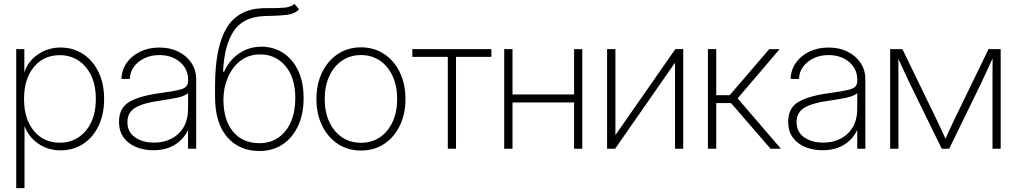

<svg xmlns="http://www.w3.org/2000/svg" viewBox="-20 -770 5265 994"><path d="M64 204.1V-515.6H106V-397H106.9Q124.5 -452.6 176.3 -488.3Q228 -523.9 293.5 -523.9Q358.9 -523.9 409.7 -490.7Q460.4 -457.5 489.7 -397.7Q519 -337.9 519 -257.8Q519 -177.7 490 -117.7Q460.9 -57.6 410.2 -24.7Q359.4 8.3 293.5 8.3Q228 8.3 177.7 -26.6Q127.4 -61.5 107.4 -117.2H106.9V204.1ZM289.6 -31.2Q342.8 -31.2 385 -58.3Q427.2 -85.4 451.7 -136.2Q476.1 -187 476.1 -257.8Q476.1 -328.6 451.7 -379.4Q427.2 -430.2 385 -457.3Q342.8 -484.4 289.6 -484.4Q206.1 -484.4 155.3 -423.1Q104.5 -361.8 104.5 -257.8Q104.5 -153.8 155.3 -92.5Q206.1 -31.2 289.6 -31.2Z M772.9 7.8Q725.6 7.8 685.5 -8.3Q645.5 -24.4 620.8 -57.1Q596.2 -89.8 596.2 -140.1Q596.2 -211.4 649.9 -242.7Q703.6 -273.9 807.1 -287.6Q877.9 -296.9 915.8 -307.1Q953.6 -317.4 953.6 -348.6V-359.4Q953.6 -413.1 911.6 -449Q869.6 -484.9 805.2 -484.9Q762.2 -484.9 727.8 -468.5Q693.4 -452.1 673.1 -424.3Q652.8 -396.5 652.3 -361.3H608.9Q609.9 -407.7 635.7 -444.6Q661.6 -481.4 705.6 -502.7Q749.5 -523.9 805.2 -523.9Q860.4 -523.9 903.3 -502.7Q946.3 -481.4 970.9 -444.3Q995.6 -407.2 995.6 -359.4V0H953.6V-95.2H952.1Q932.6 -51.3 887 -21.7Q841.3 7.8 772.9 7.8ZM776.9 -31.7Q854.5 -31.7 904.1 -78.1Q953.6 -124.5 953.6 -207.5V-287.6Q936 -272.5 899.4 -264.6Q862.8 -256.8 806.2 -248.5Q721.2 -236.8 680.4 -212.4Q639.6 -188 639.6 -138.2Q639.6 -86.4 679.2 -59.1Q718.8 -31.7 776.9 -31.7Z M1504.9 -750 1528.3 -721.2Q1504.4 -697.8 1467.8 -693.4Q1431.2 -689 1388.7 -688Q1377.4 -688 1365.7 -687.5Q1354 -687 1341.8 -686.5Q1236.8 -680.7 1189 -607.7Q1141.1 -534.7 1134.8 -399.4H1140.6Q1168 -460 1219 -494.1Q1270 -528.3 1333.5 -528.3Q1395 -528.3 1444.6 -496.8Q1494.1 -465.3 1522.9 -405.8Q1551.8 -346.2 1551.8 -262.2Q1551.8 -179.7 1523.2 -118.2Q1494.6 -56.6 1443.4 -22.5Q1392.1 11.7 1323.2 11.7Q1218.3 11.7 1155.8 -60.8Q1093.3 -133.3 1093.3 -270V-326.2Q1093.8 -525.4 1152.3 -623.8Q1210.9 -722.2 1337.9 -727.5Q1351.6 -728 1364.5 -728Q1377.4 -728 1390.1 -728Q1426.8 -728 1455.8 -730.7Q1484.9 -733.4 1504.9 -750ZM1323.2 -28.8Q1379.9 -28.8 1421.6 -57.9Q1463.4 -86.9 1486.1 -139.4Q1508.8 -191.9 1508.8 -262.2Q1508.8 -368.2 1457.8 -428.2Q1406.7 -488.3 1327.1 -488.3Q1268.1 -488.3 1225.6 -455.8Q1183.1 -423.3 1160.2 -370.1Q1137.2 -316.9 1136.7 -255.4Q1136.7 -148.4 1186.5 -88.6Q1236.3 -28.8 1323.2 -28.8Z M1849.1 9.3Q1780.8 9.3 1728.8 -25.1Q1676.8 -59.6 1647.5 -119.9Q1618.2 -180.2 1618.2 -257.3Q1618.2 -335 1647.5 -395.3Q1676.8 -455.6 1728.8 -490.2Q1780.8 -524.9 1849.1 -524.9Q1917 -524.9 1969 -490.2Q2021 -455.6 2050 -395.3Q2079.1 -335 2079.1 -257.3Q2079.1 -180.2 2050 -119.9Q2021 -59.6 1969 -25.1Q1917 9.3 1849.1 9.3ZM1849.1 -30.8Q1904.8 -30.8 1947 -59.6Q1989.3 -88.4 2012.7 -139.4Q2036.1 -190.4 2036.1 -257.3Q2036.1 -324.7 2012.7 -376Q1989.3 -427.2 1947 -456.1Q1904.8 -484.9 1849.1 -484.9Q1793 -484.9 1750.7 -456.1Q1708.5 -427.2 1684.8 -376Q1661.1 -324.7 1661.1 -257.3Q1661.1 -190.4 1684.6 -139.4Q1708 -88.4 1750.5 -59.6Q1793 -30.8 1849.1 -30.8Z M2298.3 0V-475.6H2114.7V-515.6H2523.9V-475.6H2340.8V0Z M2633.3 -515.6V-280.8H2952.1V-515.6H2994.6V0H2952.1V-239.7H2633.3V0H2590.3V-515.6Z M3517.1 0H3474.6V-443.4H3473.1L3164.6 0H3123V-515.6H3166V-71.8H3167L3476.1 -515.6H3517.1Z M3645 0V-515.6H3688V-277.3H3757.8L3962.4 -515.6H4016.1L3798.8 -260.7L4022.9 0H3969.2L3764.6 -236.3H3688V0Z M4237.3 7.8Q4189.9 7.8 4149.9 -8.3Q4109.9 -24.4 4085.2 -57.1Q4060.5 -89.8 4060.5 -140.1Q4060.5 -211.4 4114.3 -242.7Q4168 -273.9 4271.5 -287.6Q4342.3 -296.9 4380.1 -307.1Q4418 -317.4 4418 -348.6V-359.4Q4418 -413.1 4376 -449Q4334 -484.9 4269.5 -484.9Q4226.6 -484.9 4192.1 -468.5Q4157.7 -452.1 4137.5 -424.3Q4117.2 -396.5 4116.7 -361.3H4073.2Q4074.2 -407.7 4100.1 -444.6Q4126 -481.4 4169.9 -502.7Q4213.9 -523.9 4269.5 -523.9Q4324.7 -523.9 4367.7 -502.7Q4410.6 -481.4 4435.3 -444.3Q4460 -407.2 4460 -359.4V0H4418V-95.2H4416.5Q4397 -51.3 4351.3 -21.7Q4305.7 7.8 4237.3 7.8ZM4241.2 -31.7Q4318.8 -31.7 4368.4 -78.1Q4418 -124.5 4418 -207.5V-287.6Q4400.4 -272.5 4363.8 -264.6Q4327.1 -256.8 4270.5 -248.5Q4185.5 -236.8 4144.8 -212.4Q4104 -188 4104 -138.2Q4104 -86.4 4143.6 -59.1Q4183.1 -31.7 4241.2 -31.7Z M4588.4 0V-515.6H4651.9L4830.1 -148.4Q4842.3 -123 4853 -99.4Q4863.8 -75.7 4875 -51.8Q4885.7 -75.7 4896.5 -99.4Q4907.2 -123 4919.4 -148.4L5097.7 -515.6H5160.6V0H5118.2V-336.9Q5118.2 -375 5118.4 -405.3Q5118.7 -435.5 5118.7 -467.3Q5104 -435.5 5089.4 -403.8Q5074.7 -372.1 5058.6 -337.4L4894 0H4855.5L4690.4 -337.4Q4674.3 -371.6 4659.7 -403.1Q4645 -434.6 4630.9 -465.3Q4630.9 -434.6 4631.1 -404.5Q4631.3 -374.5 4631.3 -336.9V0Z"/></svg>

Font: Inter Display ExtraLight
Style: Regular
Weight: 200
Designer: Rasmus Andersson
Foundry: rsms
Version: Version 4.000;git-a52131595